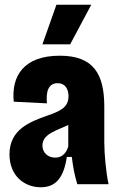

<svg xmlns="http://www.w3.org/2000/svg" viewBox="-20 -777 506 810"><path d="M276 -590 365 -757H218L159 -590ZM152 13C216 13 249 -28 262 -115H283C288 -74 293 -44 306 0H438C428 -45 420 -125 420 -177V-327C420 -467 373 -542 232 -542C82 -542 27 -458 38 -348L178 -341C173 -392 185 -426 223 -426C257 -426 269 -399 269 -371C269 -323 233 -308 179 -289C105 -263 20 -230 20 -126C20 -36 82 13 152 13ZM213 -112C183 -112 159 -132 159 -163C159 -212 217 -225 268 -250V-159C261 -137 247 -112 213 -112Z"/></svg>

Font: Bricolage Grotesque 10pt Condensed ExtraBold
Style: Regular
Weight: 800
Width: 3
Designer: Mathieu Triay
Foundry: Atelier Triay
Version: Version 1.000;gftools[0.9.29]